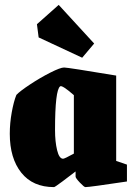

<svg xmlns="http://www.w3.org/2000/svg" viewBox="-20 -752 547 785"><path d="M20 -205Q20 -248 28 -292.5Q36 -337 47 -364Q61 -379 102.5 -406.5Q144 -434 185.5 -455Q227 -476 242 -476Q257 -476 455 -443V-94L499 -79V-10Q346 13 329 13Q324 13 306.5 -5.5Q289 -24 289 -30V-51Q266 -33 235 -10Q204 13 201 13Q114 13 67 -46Q20 -105 20 -205ZM282 -124V-363Q234 -405 226 -399Q205 -384 205 -220Q205 -173 213.5 -138Q222 -103 238 -103Q244 -103 282 -124ZM138 -599 131 -653 220 -732 365 -574 316 -516Z"/></svg>

Font: Grenze Black
Style: Regular
Weight: 900
Designer: Renata Polastri
Foundry: Omnibus-Type
Version: Version 1.002; ttfautohint (v1.8)